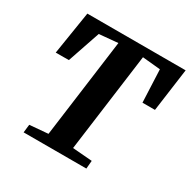

<svg xmlns="http://www.w3.org/2000/svg" viewBox="-165 -901 1051 1059"><g transform="rotate(30 361.0 -371.5)"><path d="M118.5 0 124.5 -51.5 241.5 -61.5 325 -688 206 -677 135.5 -470 52 -469.5 95.5 -743H721.5L684 -469.5H604.5L595.5 -677L481.5 -688L398 -61.5L522.5 -51.5L518 0Z"/></g></svg>

Font: Merriweather 24pt ExtraBold
Style: Italic
Weight: 800
Italic angle: -7.8°
Version: Version 2.101